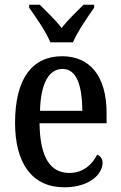

<svg xmlns="http://www.w3.org/2000/svg" viewBox="-20 -786 513 816"><path d="M194 -606H290C309 -651 353 -715 380 -753V-766H335C306 -737 268 -701 242 -667C216 -701 178 -737 149 -766H104V-753C131 -715 176 -651 194 -606ZM253 10C366 10 416 -50 416 -94C416 -112 405 -124 393 -129C372 -87 334 -51 275 -51C194 -51 150 -116 148 -262H433V-305C433 -463 362 -547 244 -547C117 -547 44 -452 44 -264C44 -90 118 10 253 10ZM330 -315H150C153 -429 186 -493 246 -493C306 -493 329 -422 330 -315Z"/></svg>

Font: Noto Serif Georgian Condensed Medium
Style: Regular
Weight: 500
Width: 3
Designer: Monotype Design Team, Akaki Razmadze
Foundry: Google LLC
Version: Version 2.003